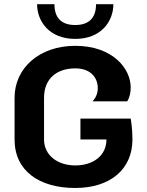

<svg xmlns="http://www.w3.org/2000/svg" viewBox="-20 -887 707 923"><path d="M158.3 -866.7C158.3 -785.8 215.8 -700 341.7 -700C467.5 -700 525 -785.8 525 -866.7H441.7C441.7 -796.7 403.3 -766.7 341.7 -766.7C280 -766.7 241.7 -796.7 241.7 -866.7ZM366.7 -316.7V-216.7H491.7C491.7 -137.5 426.7 -91.7 341.7 -91.7C260.8 -91.7 191.7 -137.5 191.7 -216.7V-416.7C191.7 -512.5 256.7 -558.3 341.7 -558.3C414.2 -558.3 450 -515.8 450 -462.5C450 -440.8 442.5 -419.2 425 -400H591.7C604.2 -420.8 608.3 -443.3 608.3 -466.7C608.3 -558.3 520.8 -666.7 341.7 -666.7C169.2 -666.7 50 -560 50 -416.7V-216.7C50 -65 169.2 16.7 341.7 16.7C510 16.7 616.7 -73.3 616.7 -216.7C616.7 -272.5 608.3 -316.7 608.3 -316.7Z"/></svg>

Font: BoonHome
Style: Bold
Weight: 700
Designer: Sungsit Sawaiwan
Foundry: Sungsit Sawaiwan
Version: Version 0.2